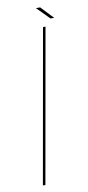

<svg xmlns="http://www.w3.org/2000/svg" viewBox="-88 -796 379 831"><g transform="rotate(-10 102.0 -380.5)"><path d="M30.5 0H41.5L161 -675H150ZM188.5 -706H204.5L152.5 -761H134Z"/></g></svg>

Font: Anybody Thin
Style: Italic
Weight: 100
Italic angle: -10°
Designer: Tyler Finck
Foundry: Etcetera Type Company
Version: Version 1.114;gftools[0.9.25]